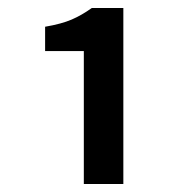

<svg xmlns="http://www.w3.org/2000/svg" viewBox="-20 -895 460 481"><path d="M190 -434V-767H93V-828Q134 -835 159.5 -846Q185 -857 210 -875H289V-434Z"/></svg>

Font: Noto Sans SC Thin SemiBold
Style: Regular
Weight: 600
Version: Version 2.004-H2;hotconv 1.0.118;makeotfexe 2.5.65603